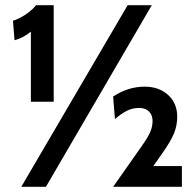

<svg xmlns="http://www.w3.org/2000/svg" viewBox="-20 -720 751 740"><path d="M472 -700H565L157 0H62ZM681 -80V0H416L527 -158Q551 -192 559.5 -212.5Q568 -233 568 -254Q568 -276 554.5 -290Q541 -304 516 -304Q491 -304 469 -293Q447 -282 423 -261L416 -348Q474 -386 537 -386Q593 -386 628 -354Q663 -322 663 -270Q663 -236 650.5 -205.5Q638 -175 604 -127L571 -80ZM99 -598Q68 -573 36 -565L30 -640Q55 -648 80 -665Q105 -682 119 -700H187V-328H99Z"/></svg>

Font: Cabin SemiBold
Style: Regular
Weight: 600
Designer: Pablo Impallari
Foundry: Pablo Impallari. http://www.impallari.com Igino Marini. http://www.ikern.com
Version: Version 2.001